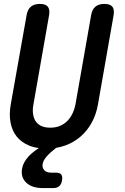

<svg xmlns="http://www.w3.org/2000/svg" viewBox="-20 -750 640 982"><path d="M116 -672Q121 -702 138 -716Q155 -730 184 -730Q213 -730 224.5 -716Q236 -702 231 -672L151 -216Q146 -190 149 -168Q152 -146 162 -130.5Q172 -115 190.5 -106Q209 -97 237 -97Q265 -97 286.5 -106Q308 -115 324 -131Q340 -147 350.5 -169Q361 -191 366 -216L446 -672Q451 -702 468 -716Q485 -730 514 -730Q543 -730 554.5 -716Q566 -702 561 -672L481 -216Q472 -164 449 -122.5Q426 -81 392 -51.5Q358 -22 314 -6Q292 2 268 6L266 7Q235 31 218 51Q201 71 198 89Q195 108 206.5 120.5Q218 133 241 133H266Q286 133 293.5 143Q301 153 297 173Q294 193 282.5 202.5Q271 212 251 212H200Q143 212 114 184Q85 156 93 112Q98 81 127 49Q147 28 179 7Q151 4 128 -6Q89 -22 65.5 -51.5Q42 -81 34 -123Q26 -165 35 -216Z"/></svg>

Font: Maple Mono SemiBold
Style: Italic
Weight: 600
Italic angle: -10°
Monospace: yes
Designer: subframe7536
Version: Version 7.000